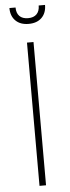

<svg xmlns="http://www.w3.org/2000/svg" viewBox="-60 -914 345 944"><g transform="rotate(-5 112.5 -442.0)"><path d="M127.9 0H95.7V-707H127.9ZM112.3 -797.9Q71.3 -797.9 47.9 -821Q24.4 -844.2 24.4 -883.8H54.7Q54.7 -856.4 69.3 -841.3Q84 -826.2 112.3 -826.2Q139.6 -826.2 154.3 -841.3Q168.9 -856.4 168.9 -883.8H200.2Q200.2 -844.2 176.8 -821Q153.3 -797.9 112.3 -797.9Z"/></g></svg>

Font: Pretendard Std Thin
Style: Regular
Weight: 100
Designer: Base glyphs from Inter by Rasmus Andersson; Hangeul glyphs from Noto Sans CJK(Source Han Sans) by Jang Soo-young and Kan
Foundry: Kil Hyung-jin
Version: Version 1.309